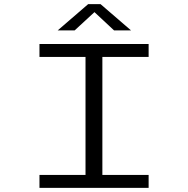

<svg xmlns="http://www.w3.org/2000/svg" viewBox="-20 -914 915 934"><path d="M172 0V-63H396V-637H172V-700H703V-637H478V-63H703V0ZM260.5 -766 409 -894H469L617.5 -766H535L439.5 -855L343 -766Z"/></svg>

Font: Trispace SemiExpanded Light
Style: Regular
Weight: 300
Width: 6
Designer: Tyler Finck
Foundry: Etcetera Type Company
Version: Version 1.210; ttfautohint (v1.8.3)